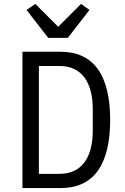

<svg xmlns="http://www.w3.org/2000/svg" viewBox="-20 -963 640 983"><path d="M95 0H290C460 0 544 -120 544 -349C544 -578 460 -698 290 -698H95ZM179 -73V-625H286C397 -625 455 -543 455 -403V-295C455 -155 397 -73 286 -73ZM327 -769 438 -912 395 -943 278 -826 161 -943 116 -912 227 -769Z"/></svg>

Font: IBM Plex Mono
Style: Regular
Weight: 400
Monospace: yes
Designer: Mike Abbink, Paul van der Laan, Pieter van Rosmalen
Foundry: Bold Monday
Version: Version 2.004